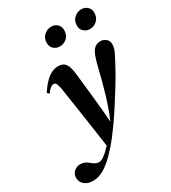

<svg xmlns="http://www.w3.org/2000/svg" viewBox="-289 -846 1064 1192"><g transform="rotate(-30 242.5 -250.0)"><path d="M20 230Q-16 230 -39.5 211Q-63 192 -63 161Q-63 135 -44.5 117.5Q-26 100 1 100Q33 100 60 124Q81 143 101.5 147Q122 151 144 135Q158 125 170.5 113.5Q183 102 196 88Q199 85 202 82Q187 -25 172 -124Q157 -223 141 -329Q136 -367 131 -385Q126 -403 120.5 -408.5Q115 -414 107 -414Q97 -414 84.5 -405Q72 -396 56 -374L43 -387Q113 -496 185 -496Q223 -496 239.5 -471Q256 -446 261 -391Q271 -298 280 -213.5Q289 -129 296 -35Q331 -118 355 -200.5Q379 -283 402 -379Q419 -449 438.5 -474Q458 -499 491 -499Q513 -499 530 -485Q547 -471 547 -448Q547 -423 537.5 -401.5Q528 -380 511 -348Q495 -317 476 -283Q457 -249 431 -207Q403 -163 371.5 -112.5Q340 -62 298 -3Q275 28 249.5 62Q224 96 186 135Q146 178 104.5 204Q63 230 20 230ZM259 -596Q235 -596 216.5 -611.5Q198 -627 198 -655Q198 -690 221 -710Q244 -730 272 -730Q297 -730 314.5 -714Q332 -698 332 -672Q332 -636 310 -616Q288 -596 259 -596ZM475 -596Q451 -596 432.5 -611.5Q414 -627 414 -655Q414 -690 437 -710Q460 -730 487 -730Q513 -730 530.5 -714Q548 -698 548 -672Q548 -636 525.5 -616Q503 -596 475 -596Z"/></g></svg>

Font: DM Serif Display
Style: Italic
Weight: 400
Italic angle: -12°
Designer: Colophon Foundry, Frank Grießhammer
Foundry: Colophon Foundry
Version: Version 5.100; ttfautohint (v1.8.2)